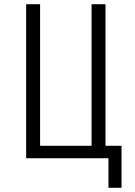

<svg xmlns="http://www.w3.org/2000/svg" viewBox="-20 -750 640 910"><path d="M494 140V0H104V-730H170V-59H414V-730H480V-59H556V140Z"/></svg>

Font: JetBrains Mono NL ExtraLight
Style: Regular
Weight: 200
Designer: Philipp Nurullin, Konstantin Bulenkov
Foundry: JetBrains
Version: Version 2.304; ttfautohint (v1.8.4.7-5d5b)